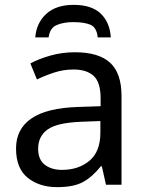

<svg xmlns="http://www.w3.org/2000/svg" viewBox="-20 -760 601 790"><path d="M288 -545Q386 -545 433 -502Q480 -459 480 -365V0H416L399 -76H395Q360 -32 321.5 -11Q283 10 215 10Q142 10 94 -28.5Q46 -67 46 -149Q46 -229 109 -272.5Q172 -316 303 -320L394 -323V-355Q394 -422 365 -448Q336 -474 283 -474Q241 -474 203 -461.5Q165 -449 132 -433L105 -499Q140 -518 188 -531.5Q236 -545 288 -545ZM314 -259Q214 -255 175.5 -227Q137 -199 137 -148Q137 -103 164.5 -82Q192 -61 235 -61Q303 -61 348 -98.5Q393 -136 393 -214V-262ZM283 -740Q357 -740 394.5 -704Q432 -668 436 -606H382Q378 -647 352.5 -658Q327 -669 281 -669Q242 -669 213.5 -657Q185 -645 180 -606H125Q130 -666 170.5 -703Q211 -740 283 -740Z"/></svg>

Font: Noto Sans
Style: Regular
Weight: 400
Designer: Monotype Design Team
Foundry: Monotype Imaging Inc.
Version: Version 2.007